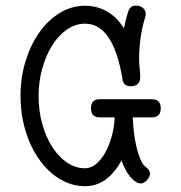

<svg xmlns="http://www.w3.org/2000/svg" viewBox="-20 -638 642 680"><path d="M433.6 -595.2Q440.4 -618.2 460 -618.2Q477.5 -618.2 486.8 -609.4Q496.1 -600.6 496.1 -589.4Q496.1 -582.5 494.1 -576.7Q482.9 -540.5 477.8 -503.4Q472.7 -466.3 472.7 -429.7Q472.7 -412.6 474.6 -396.5Q476.6 -380.4 476.6 -364.3Q476.6 -349.1 468 -340.8Q459.5 -332.5 442.4 -332.5Q415.5 -332.5 413.1 -361.3V-361.8Q397.5 -455.6 364.5 -504.9Q331.5 -554.2 281.2 -554.2Q247.6 -554.2 217.5 -533.7Q187.5 -513.2 165.3 -478Q143.1 -442.9 129.9 -396.2Q116.7 -349.6 116.7 -297.9Q116.7 -245.6 129.6 -199.2Q142.6 -152.8 164.8 -117.9Q187 -83 217 -62.5Q247.1 -42 281.2 -42Q302.2 -42 320.8 -57.6Q339.4 -73.2 353.3 -98.6Q367.2 -124 376 -156.5Q384.8 -189 386.2 -222.2H333.5Q302.2 -222.2 302.2 -254.4Q302.2 -286.6 333.5 -286.6H517.6Q549.3 -286.6 549.3 -254.4Q549.3 -222.2 517.6 -222.2H450.2Q451.2 -197.3 454.3 -169.7Q457.5 -142.1 463.4 -117.4Q469.2 -92.8 477.3 -73.7Q485.4 -54.7 495.6 -47.4Q511.2 -36.1 511.2 -22.9Q511.2 -16.6 508.1 -10.5Q504.9 -4.4 500.2 0.5Q495.6 5.4 490 8.5Q484.4 11.7 479.5 11.7Q469.2 11.7 459.5 5.1Q449.7 -1.5 440.7 -12.5Q431.6 -23.4 423.8 -38.3Q416 -53.2 410.6 -69.8Q407.7 -65.4 405.3 -61.3Q402.8 -57.1 400.4 -52.7Q352.5 21.5 281.2 21.5Q249.5 21.5 220.2 10Q190.9 -1.5 165.5 -22.5Q140.1 -43.5 119.4 -72.5Q98.6 -101.6 83.7 -137.2Q68.8 -172.9 60.8 -213.4Q52.7 -253.9 52.7 -297.9Q52.7 -364.3 70.8 -422.4Q88.9 -480.5 119.9 -523.9Q150.9 -567.4 192.4 -592.5Q233.9 -617.7 281.2 -617.7Q322.8 -617.7 358.2 -597.9Q393.6 -578.1 418.9 -537.6Q424.3 -565.9 433.6 -595.2Z"/></svg>

Font: Erica Type
Style: Regular
Weight: 400
Designer: Peter Wiegel
Foundry: Peter Wiegel
Version: Version 1.000 2010 initial release